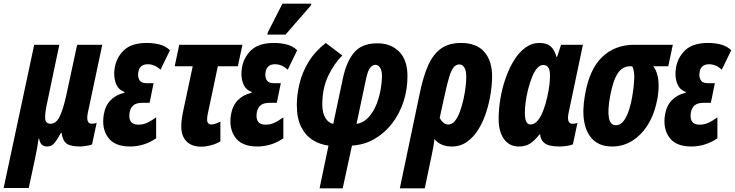

<svg xmlns="http://www.w3.org/2000/svg" viewBox="-80 -795 4038 1055"><path d="M-60 238 108 -549H246L180 -235Q167 -178 168 -146.5Q169 -115 198 -115Q229 -115 248.5 -156Q268 -197 284 -271L344 -549H482L403 -177Q390 -115 424 -115Q439 -115 451 -120L426 -2Q422 1 410 3.5Q398 6 384.5 8Q371 10 364 10Q308 10 286.5 -5.5Q265 -21 258 -65H255Q235 -28 219 -9Q203 10 180 10Q160 10 149.5 -0.5Q139 -11 135 -33H132Q129 -10 124.5 15.5Q120 41 112 79L78 238Z M635 10Q550 10 514 -39.5Q478 -89 490 -164Q498 -214 528 -244.5Q558 -275 603 -285L604 -290Q569 -302 556 -338.5Q543 -375 550 -420Q559 -479 601 -519Q643 -559 727 -559Q762 -559 795 -551Q828 -543 854 -519L802 -412Q770 -442 732 -442Q708 -442 695 -429.5Q682 -417 680 -397Q676 -375 685.5 -356.5Q695 -338 725 -338H764L742 -230H703Q668 -230 652 -215.5Q636 -201 632 -176Q622 -110 680 -110Q704 -110 725.5 -119Q747 -128 778 -150V-35Q744 -12 708 -1Q672 10 635 10Z M1027 11Q973 11 944.5 -18.5Q916 -48 916 -100Q916 -120 919 -142Q922 -164 927 -187L979 -431H880L905 -549H1252L1227 -431H1117L1062 -171Q1060 -163 1059 -155.5Q1058 -148 1058 -138Q1058 -111 1082 -111Q1092 -111 1106 -116Q1120 -121 1131 -127V-18Q1107 -4 1078.5 3.5Q1050 11 1027 11Z M1334 10Q1249 10 1213 -39.5Q1177 -89 1189 -164Q1197 -214 1227 -244.5Q1257 -275 1302 -285L1303 -290Q1268 -302 1255 -338.5Q1242 -375 1249 -420Q1258 -479 1300 -519Q1342 -559 1426 -559Q1461 -559 1494 -551Q1527 -543 1553 -519L1501 -412Q1469 -442 1431 -442Q1407 -442 1394 -429.5Q1381 -417 1379 -397Q1375 -375 1384.5 -356.5Q1394 -338 1424 -338H1463L1441 -230H1402Q1367 -230 1351 -215.5Q1335 -201 1331 -176Q1321 -110 1379 -110Q1403 -110 1424.5 -119Q1446 -128 1477 -150V-35Q1443 -12 1407 -1Q1371 10 1334 10ZM1389 -605 1392 -618 1472 -775H1631L1629 -766L1489 -605Z M1676 240 1725 5Q1678 -1 1638.5 -25.5Q1599 -50 1575 -97.5Q1551 -145 1551 -218Q1551 -274 1565.5 -335Q1580 -396 1615 -454Q1650 -512 1710 -559L1801 -490Q1755 -445 1723 -377Q1691 -309 1691 -222Q1691 -175 1707.5 -147.5Q1724 -120 1751 -114L1804 -364Q1823 -455 1865.5 -506Q1908 -557 1994 -557Q2068 -557 2113.5 -511Q2159 -465 2159 -376Q2159 -303 2137 -236Q2115 -169 2074 -116Q2033 -63 1977 -31Q1921 1 1854 5L1803 240ZM1879 -114Q1919 -121 1946 -151.5Q1973 -182 1989 -223Q2005 -264 2012 -305.5Q2019 -347 2019 -376Q2019 -407 2008.5 -423Q1998 -439 1984 -439Q1967 -439 1953.5 -422Q1940 -405 1930 -355Z M2227 -285Q2246 -376 2273 -436.5Q2300 -497 2343 -528Q2386 -559 2453 -559Q2539 -559 2581.5 -509.5Q2624 -460 2624 -376Q2624 -333 2616 -281Q2608 -229 2591.5 -178Q2575 -127 2549 -84.5Q2523 -42 2486.5 -16Q2450 10 2403 10Q2371 10 2347 -0.5Q2323 -11 2307 -31Q2305 -10 2301 12.5Q2297 35 2293 53L2254 240H2117ZM2384 -111Q2404 -111 2419.5 -130Q2435 -149 2446.5 -180Q2458 -211 2466 -246.5Q2474 -282 2478 -315Q2482 -348 2482 -371Q2482 -407 2471.5 -424Q2461 -441 2444 -441Q2427 -441 2414 -426.5Q2401 -412 2389.5 -376Q2378 -340 2364 -275L2336 -147Q2343 -133 2355 -122Q2367 -111 2384 -111Z M2771 10Q2719 10 2689.5 -30.5Q2660 -71 2660 -141Q2660 -195 2669.5 -252.5Q2679 -310 2698 -364.5Q2717 -419 2744 -463Q2771 -507 2806.5 -533Q2842 -559 2884 -559Q2922 -559 2944 -541.5Q2966 -524 2978 -482H2981L3003 -549H3123L3045 -178Q3041 -160 3041 -149Q3041 -115 3066 -115Q3071 -115 3079 -116Q3087 -117 3093 -120L3068 -2Q3058 3 3035.5 6.5Q3013 10 2996 10Q2937 10 2913.5 -7.5Q2890 -25 2888 -57H2885Q2859 -24 2834 -7Q2809 10 2771 10ZM2834 -111Q2858 -111 2876 -134Q2894 -157 2906.5 -191.5Q2919 -226 2926 -258Q2937 -305 2939.5 -334Q2942 -363 2942 -382Q2942 -438 2905 -438Q2886 -438 2870 -418.5Q2854 -399 2842 -367.5Q2830 -336 2821 -300.5Q2812 -265 2808 -231.5Q2804 -198 2804 -176Q2804 -111 2834 -111Z M3284 10Q3219 10 3180.5 -25.5Q3142 -61 3130.5 -124.5Q3119 -188 3134 -271Q3158 -414 3228.5 -481.5Q3299 -549 3405 -549H3617L3592 -431H3510Q3533 -399 3537.5 -354Q3542 -309 3533 -256Q3519 -176 3484 -116.5Q3449 -57 3397.5 -23.5Q3346 10 3284 10ZM3304 -107Q3366 -107 3394 -264Q3403 -316 3405 -360.5Q3407 -405 3394 -431H3383Q3340 -431 3314 -391.5Q3288 -352 3272 -264Q3244 -107 3304 -107Z M3719 10Q3634 10 3598 -39.5Q3562 -89 3574 -164Q3582 -214 3612 -244.5Q3642 -275 3687 -285L3688 -290Q3653 -302 3640 -338.5Q3627 -375 3634 -420Q3643 -479 3685 -519Q3727 -559 3811 -559Q3846 -559 3879 -551Q3912 -543 3938 -519L3886 -412Q3854 -442 3816 -442Q3792 -442 3779 -429.5Q3766 -417 3764 -397Q3760 -375 3769.5 -356.5Q3779 -338 3809 -338H3848L3826 -230H3787Q3752 -230 3736 -215.5Q3720 -201 3716 -176Q3706 -110 3764 -110Q3788 -110 3809.5 -119Q3831 -128 3862 -150V-35Q3828 -12 3792 -1Q3756 10 3719 10Z"/></svg>

Font: Noto Sans ExtraCondensed ExtraBold
Style: Italic
Weight: 800
Width: 2
Italic angle: -12°
Designer: Monotype Design Team
Foundry: Monotype Imaging Inc.
Version: Version 2.013; ttfautohint (v1.8.4.7-5d5b)